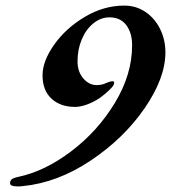

<svg xmlns="http://www.w3.org/2000/svg" viewBox="-20 -649 611 686"><path d="M43 17Q16 17 16 6Q16 -3 21.5 -8Q27 -13 45 -17Q140 -37 234.5 -108.5Q329 -180 390.5 -281.5Q452 -383 452 -487Q452 -532 431 -559.5Q410 -587 371 -587Q340 -587 313.5 -565.5Q287 -544 272 -508Q257 -472 257 -430Q257 -393 277.5 -369Q298 -345 325 -345Q341 -345 352.5 -349.5Q364 -354 366 -355Q388 -363 388 -354Q388 -344 375 -332Q360 -316 335 -298Q314 -284 290.5 -275.5Q267 -267 248 -267Q196 -267 164 -296.5Q132 -326 132 -380Q132 -431 174 -490Q216 -549 283.5 -589Q351 -629 424 -629Q466 -629 499.5 -606.5Q533 -584 552 -545.5Q571 -507 571 -462Q571 -370 496.5 -262Q422 -154 303.5 -75Q185 4 61 16Q55 17 43 17Z"/></svg>

Font: EB Garamond
Style: Bold Italic
Weight: 700
Italic angle: -17.2°
Designer: Georg Duffner and Octavio Pardo
Foundry: Georg Duffner
Version: Version 1.000